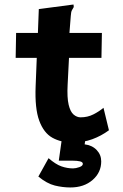

<svg xmlns="http://www.w3.org/2000/svg" viewBox="-20 -616 540 846"><path d="M299 12Q249 12 211 -9Q173 -30 153 -84Q133 -138 137 -236L142 -361H49L51 -471H147L151 -576L295 -595L304 -596L305 -585Q301 -578 297 -571Q293 -564 292 -547L286 -471H429L427 -361H284L278 -243Q275 -186 282.5 -154.5Q290 -123 304.5 -111Q319 -99 335 -99Q366 -99 391.5 -112Q417 -125 436 -141L460 -42Q426 -17 386.5 -2.5Q347 12 299 12ZM290 210Q256 210 221.5 201.5Q187 193 149 162L194 81Q225 108 250.5 117Q276 126 302 126Q314 126 329.5 120.5Q345 115 345 106Q345 98 332.5 95Q320 92 301 92H239L252 0H356L353 20Q386 24 406 45Q426 66 426 95Q426 144 388 177Q350 210 290 210Z"/></svg>

Font: Inconsolata Black
Style: Regular
Weight: 900
Monospace: yes
Designer: Raph Levien, Cyreal, Brenton Simpson
Foundry: Raph Levien, Cyreal, Google
Version: Version 3.001; ttfautohint (v1.8.2.53-6de2)